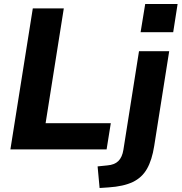

<svg xmlns="http://www.w3.org/2000/svg" viewBox="-20 -747 908 960"><path d="M32 0 144 -705H299L208 -131H534L513 0ZM683 -586 706 -727H868L846 -586ZM478 193 468 85 517 80Q553 77 572 58Q591 39 597 2L675 -491H826L751 -17Q740 53 715 97Q690 141 644 163Q598 185 523 190Z"/></svg>

Font: Nunito Sans ExtraBold
Style: Italic
Weight: 800
Italic angle: -9°
Designer: Vernon Adams
Foundry: Vernon Adams
Version: Version 3.006; ttfautohint (v1.8.3)